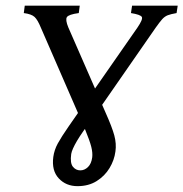

<svg xmlns="http://www.w3.org/2000/svg" viewBox="-20 -635 640 670"><path d="M596.2 -589.4Q576.2 -585.9 565.4 -581.8Q554.7 -577.6 546.1 -568.1Q537.6 -558.6 523.4 -538.6L300.8 -217.8Q266.6 -173.8 248.8 -143.6Q231 -113.3 228.5 -97.7Q224.1 -65.9 234.4 -53.2Q244.6 -40.5 260.3 -40.5Q274.9 -40.5 286.9 -52Q298.8 -63.5 301.8 -85.9Q303.7 -101.6 298.6 -122.3Q293.5 -143.1 275.9 -186L122.1 -539.6Q111.3 -565.9 100.6 -575.9Q89.8 -585.9 63 -589.4L66.4 -615.2H258.3L254.9 -589.4Q219.2 -584.5 213.4 -575.2Q207.5 -565.9 218.3 -539.6L348.1 -242.7Q371.1 -191.4 378.9 -162.4Q386.7 -133.3 382.8 -106.4Q378.9 -76.2 362.3 -48.6Q345.7 -21 317.4 -3.2Q289.1 14.6 250.5 14.6Q210.4 14.6 185.1 -12.5Q159.7 -39.6 166 -87.4Q169.4 -111.8 181.6 -134.3Q193.8 -156.7 220.2 -194.8L459.5 -538.6Q479.5 -567.9 474.9 -575.9Q470.2 -584 437 -589.4L440.9 -615.2H600.1Z"/></svg>

Font: Gentium Book Plus
Style: Italic
Weight: 400
Italic angle: -8°
Designer: Victor Gaultney, Annie Olsen, Iska Routamaa, Becca Hirsbrunner
Foundry: SIL International
Version: Version 6.101